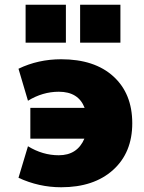

<svg xmlns="http://www.w3.org/2000/svg" viewBox="-20 -780 606 810"><path d="M318 -600V-760H488V-600ZM88 -600V-760H258V-600ZM108 -195V-325H337Q311 -393 228 -393Q160 -393 98 -355L58 -490Q141 -530 238 -530Q379 -530 458.5 -457.5Q538 -385 538 -260Q538 -136 457 -63Q376 10 238 10Q144 10 58 -30L98 -163Q160 -125 228 -125Q306 -125 336 -195Z"/></svg>

Font: M PLUS 1p Black
Style: Regular
Weight: 900
Version: Version 1.061